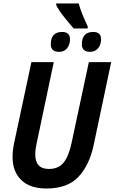

<svg xmlns="http://www.w3.org/2000/svg" viewBox="-20 -1070 657 1100"><path d="M482 -907 483 -918Q465 -956 452 -988Q439 -1020 431 -1050H302V-1041Q316 -1012 347 -973Q378 -934 402 -907ZM559 -845Q559 -887 514 -887Q449 -887 449 -816Q449 -773 496 -773Q525 -773 542 -793.5Q559 -814 559 -845ZM381 -845Q381 -887 336 -887Q271 -887 271 -816Q271 -773 319 -773Q348 -773 364.5 -793.5Q381 -814 381 -845ZM516 -236 617 -714H489L390 -251Q374 -175 344.5 -138.5Q315 -102 260 -102Q182 -102 182 -185Q182 -214 190 -249L288 -714H160L61 -251Q52 -208 52 -170Q52 -87 102 -38.5Q152 10 246 10Q367 10 429.5 -57Q492 -124 516 -236Z"/></svg>

Font: Noto Sans UI SemiCondensed
Style: Bold Italic
Weight: 700
Width: 4
Designer: Monotype Design Team
Foundry: Monotype Imaging Inc.
Version: 1.001